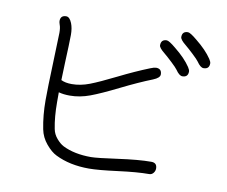

<svg xmlns="http://www.w3.org/2000/svg" viewBox="-83 -764 1166 986"><g transform="rotate(10 500.0 -271.0)"><path d="M170 -542Q170 -569 164 -584Q160 -596 160 -602Q160 -632 190 -632Q208 -632 220 -602Q230 -577 230 -542Q230 -518 228.5 -482Q227 -446 225 -394Q223 -342 222 -305Q244 -294 278 -294Q323 -294 370 -312Q417 -330 502.5 -372.5Q588 -415 661 -444Q681 -452 690 -452Q720 -452 720 -422Q720 -404 685 -390Q614 -362 524.5 -317.5Q435 -273 382.5 -253.5Q330 -234 278 -234Q245 -234 220 -241V-190Q220 -112 232 -52Q237 -25 256 -3Q275 19 293 28Q353 58 440 58Q470 58 577 43Q684 28 750 28Q780 28 780 58Q780 71 771.5 81.5Q763 92 750 92Q688 92 588 105Q488 118 440 118Q339 118 265 81Q238 68 210 34.5Q182 1 174 -40Q160 -110 160 -190Q160 -253 165 -387.5Q170 -522 170 -542ZM790 -630Q790 -660 820 -660Q832 -660 868 -630Q923 -586 951 -544Q960 -530 960 -522Q960 -492 930 -492Q914 -492 895 -520Q888 -530 862.5 -554Q837 -578 820 -592Q790 -616 790 -630ZM690 -569Q690 -600 720 -600Q732 -600 768 -570Q823 -526 851 -484Q860 -470 860 -462Q860 -432 830 -432Q814 -432 795 -460Q788 -470 762.5 -494Q737 -518 720 -532Q690 -556 690 -569Z"/></g></svg>

Font: Pecita
Style: Book
Weight: 400
Width: 7
Version: Version 4.3